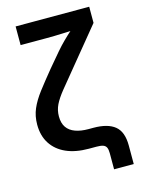

<svg xmlns="http://www.w3.org/2000/svg" viewBox="-128 -803 764 1019"><g transform="rotate(-15 254.0 -294.0)"><path d="M369.1 140.1V51.8Q369.1 31.2 363.8 20Q358.4 8.8 345.7 4.4Q333 0 310.1 0H268.1Q195.8 0 144 -22.9Q92.3 -45.9 64.2 -89.4Q36.1 -132.8 36.1 -194.3Q36.1 -241.2 53 -280.5Q69.8 -319.8 102.5 -362.8Q135.3 -405.8 182.1 -462.9L249 -542Q269.5 -565.9 292.7 -588.9Q315.9 -611.8 338.9 -632.3Q361.8 -652.8 380.9 -669.9L377.4 -631.3Q358.4 -629.9 336.7 -628.9Q314.9 -627.9 292.2 -627Q269.5 -626 246.8 -625.5Q224.1 -625 204.1 -625H60.5V-727.5H464.8V-638.7L295.4 -432.1Q248 -375 217.8 -337.4Q187.5 -299.8 173.1 -270.3Q158.7 -240.7 158.7 -206.5Q158.7 -169.4 174.8 -146.2Q190.9 -123 221.2 -112.1Q251.5 -101.1 292.5 -101.1H320.3Q398.4 -101.1 437.7 -69.1Q477.1 -37.1 477.1 38.1V140.1Z"/></g></svg>

Font: Inter 24pt SemiBold
Style: Regular
Weight: 600
Designer: Rasmus Andersson
Foundry: rsms
Version: Version 4.001;git-66647c0bb